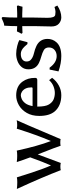

<svg xmlns="http://www.w3.org/2000/svg" viewBox="730 -1444 732 2232"><g transform="rotate(-90 1096.0 -328.0)"><path d="M15.6 -498Q55.7 -493.2 92.8 -493.2Q129.9 -493.2 150.4 -498Q153.3 -487.3 199.2 -343.8Q245.1 -200.2 288.1 -102.5H289.1Q326.2 -185.5 382.8 -342.8Q348.6 -434.6 328.1 -499Q363.3 -494.1 402.3 -494.1Q441.4 -494.1 460.9 -499L461.9 -495.1Q514.6 -253.9 571.3 -105.5H574.2Q644.5 -271.5 714.8 -495.1L715.8 -499Q735.4 -494.1 757.8 -494.1Q790 -494.1 814.5 -500L757.8 -372.1L594.7 10.7Q583 6.8 550.8 6.8Q534.2 6.8 517.6 10.7Q510.7 -17.6 417 -254.9L317.4 12.7Q302.7 7.8 274.4 7.8Q249 7.8 234.4 12.7L232.4 8.8Q155.3 -193.4 18.6 -491.2Z M864.3 -237.3Q864.3 -322.3 899.4 -382.8Q934.6 -443.4 989.3 -474.6Q1043.9 -505.9 1102.5 -505.9Q1210.9 -505.9 1263.7 -431.6Q1307.6 -370.1 1306.6 -285.2Q1306.6 -260.7 1282.2 -260.7H972.7Q972.7 -165 998 -124.5Q1023.4 -84 1058.1 -70.3Q1092.8 -56.6 1130.9 -56.6Q1168.9 -56.6 1208.5 -72.3Q1248 -87.9 1277.3 -120.1L1280.3 -123L1307.6 -87.9L1305.7 -85.9Q1271.5 -40 1218.8 -10.7Q1166 18.6 1105.5 18.6Q983.4 18.6 917 -57.6Q864.3 -120.1 864.3 -237.3ZM978.5 -315.4H1184.6Q1196.3 -315.4 1196.3 -327.1Q1196.3 -405.3 1146.5 -438.5Q1125 -452.1 1106 -452.1Q1086.9 -452.1 1061.5 -441.4Q1036.1 -430.7 1012.7 -401.4Q989.3 -372.1 978.5 -315.4Z M1381.8 -13.7 1403.3 -117.2H1425.8L1426.8 -115.2Q1485.4 -35.2 1560.5 -35.2Q1602.5 -35.2 1631.3 -59.6Q1660.2 -84 1660.2 -125.5Q1660.2 -167 1629.4 -184.6Q1598.6 -202.1 1555.7 -213.9Q1512.7 -225.6 1480.5 -241.2Q1406.2 -277.3 1406.2 -362.3Q1406.2 -411.1 1433.1 -442.9Q1460 -474.6 1501 -490.2Q1542 -505.9 1585.9 -505.9Q1629.9 -505.9 1678.2 -493.7Q1726.6 -481.4 1746.1 -468.8L1721.7 -375H1700.2L1669.9 -409.2Q1628.9 -452.1 1586.4 -452.1Q1543.9 -452.1 1520.5 -434.1Q1497.1 -416 1497.1 -386.2Q1497.1 -356.4 1513.7 -338.9Q1541 -311.5 1591.3 -299.8Q1641.6 -288.1 1677.7 -270.5Q1758.8 -231.4 1759.8 -142.6Q1759.8 -82 1720.7 -38.1Q1670.9 18.6 1560.5 18.6Q1477.5 18.6 1385.7 -12.7Z M1819.3 -445.3Q1827.1 -453.1 1845.7 -495.1L1847.7 -497.1H1850.6Q1880.9 -494.1 1908.2 -494.1Q1908.2 -565.4 1913.1 -637.7V-643.6L1916 -644.5Q1943.4 -648.4 1959 -656.7Q1974.6 -665 1998 -673.8H2000Q2013.7 -673.8 2013.7 -658.2Q2007.8 -591.8 2007.8 -494.1H2057.6Q2090.8 -494.1 2138.7 -497.1H2140.6L2149.4 -486.3L2140.6 -460L2133.8 -432.6H2130.9Q2097.7 -435.5 2047.9 -435.5H2007.8V-294.9L2004.9 -141.6Q2004.9 -55.7 2040 -51.8Q2054.7 -48.8 2074.7 -48.8Q2094.7 -48.8 2130.9 -60.5L2147.5 -27.3Q2078.1 18.6 2009.8 18.6Q1968.8 18.6 1936.5 -9.8Q1904.3 -38.1 1904.3 -95.7L1908.2 -282.2V-435.5Q1876 -435.5 1831.1 -432.6H1829.1Z"/></g></svg>

Font: GenEi LateMin v2
Style: Medium
Weight: 500
Designer: o_tamon (Modified)
Foundry: o_tamon / Adobe Systems Incorporated / FONT 910 / Philipp H. Poll
Version: Version 2.1;Original Version 1.004